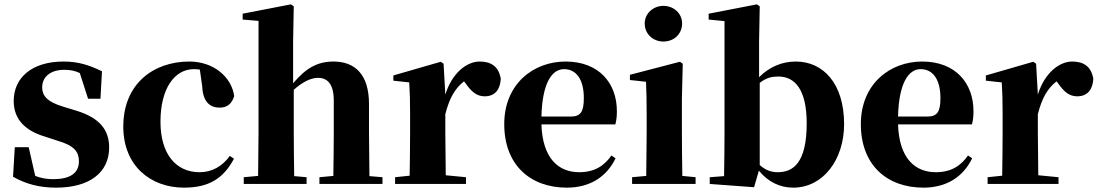

<svg xmlns="http://www.w3.org/2000/svg" viewBox="-20 -846 5050 883"><path d="M238 17C390 17 482 -51 482 -168C482 -250 436 -305 331 -337L272 -355C194 -378 174 -408 174 -444C174 -494 214 -525 276 -525C305 -525 326 -520 347 -510L385 -392H442L449 -518C390 -547 339 -563 272 -563C125 -563 43 -487 43 -382C43 -297 96 -245 186 -218L244 -199C324 -176 343 -146 343 -104C343 -49 301 -22 225 -22C193 -22 168 -27 142 -37L112 -169H48L40 -33C99 0 160 17 238 17Z M826 17C939 17 1007 -24 1056 -116L1037 -129C1003 -82 956 -54 898 -54C788 -54 718 -139 718 -286C718 -440 783 -528 872 -528C881 -528 890 -527 899 -526L910 -449C913 -375 948 -351 990 -351C1024 -351 1046 -368 1057 -404C1045 -493 961 -563 851 -563C685 -563 547 -460 547 -264C547 -82 674 17 826 17Z M1511 0H1739V-31L1679 -36L1677 -238V-368C1677 -504 1612 -563 1514 -563C1440 -563 1387 -533 1328 -463V-656L1331 -817L1318 -826L1096 -783V-756L1169 -750V-238L1167 -37L1101 -31V0H1390V-31L1333 -36C1332 -95 1331 -182 1331 -238V-433C1371 -469 1410 -488 1442 -488C1486 -488 1515 -460 1515 -383V-238C1515 -180 1514 -95 1513 -37L1449 -31V0Z M2028 -321C2047 -395 2072 -439 2114 -472L2121 -463C2147 -426 2171 -403 2209 -403C2259 -403 2281 -438 2283 -484C2273 -544 2234 -563 2186 -563C2127 -563 2059 -511 2028 -411L2020 -553L2007 -562L1789 -499V-475L1862 -467C1865 -419 1866 -387 1866 -321V-238C1866 -182 1865 -96 1864 -38L1797 -31V0H2123V-31L2030 -40L2028 -238Z M2587 17C2691 17 2769 -31 2811 -118L2792 -131C2759 -84 2715 -54 2644 -54C2547 -54 2475 -119 2470 -274H2810C2815 -293 2817 -310 2817 -335C2817 -462 2736 -563 2581 -563C2434 -563 2299 -461 2299 -275C2299 -88 2418 17 2587 17ZM2470 -310C2474 -466 2519 -528 2574 -528C2628 -528 2665 -484 2665 -395C2665 -333 2651 -310 2605 -310Z M3031 -655C3079 -655 3117 -689 3117 -738C3117 -784 3079 -819 3031 -819C2984 -819 2945 -784 2945 -738C2945 -689 2984 -655 3031 -655ZM2951 0H3179V-31L3118 -37C3117 -95 3116 -182 3116 -238V-392L3120 -553L3107 -562L2877 -502V-478L2951 -470C2953 -423 2954 -384 2954 -318V-238L2952 -37L2887 -31V0Z M3628 17C3765 17 3862 -111 3862 -275C3862 -463 3765 -563 3640 -563C3578 -563 3520 -540 3471 -491V-656L3474 -817L3461 -826L3239 -783V-756L3312 -749V-238C3312 -181 3311 -95 3310 -36L3244 -31V0L3448 15L3470 -61C3513 -9 3567 17 3628 17ZM3474 -465C3508 -491 3533 -494 3560 -494C3635 -494 3690 -435 3690 -279C3690 -96 3627 -54 3557 -54C3527 -54 3501 -63 3474 -87Z M4227 17C4331 17 4409 -31 4451 -118L4432 -131C4399 -84 4355 -54 4284 -54C4187 -54 4115 -119 4110 -274H4450C4455 -293 4457 -310 4457 -335C4457 -462 4376 -563 4221 -563C4074 -563 3939 -461 3939 -275C3939 -88 4058 17 4227 17ZM4110 -310C4114 -466 4159 -528 4214 -528C4268 -528 4305 -484 4305 -395C4305 -333 4291 -310 4245 -310Z M4753 -321C4772 -395 4797 -439 4839 -472L4846 -463C4872 -426 4896 -403 4934 -403C4984 -403 5006 -438 5008 -484C4998 -544 4959 -563 4911 -563C4852 -563 4784 -511 4753 -411L4745 -553L4732 -562L4514 -499V-475L4587 -467C4590 -419 4591 -387 4591 -321V-238C4591 -182 4590 -96 4589 -38L4522 -31V0H4848V-31L4755 -40L4753 -238Z"/></svg>

Font: Noto Serif CJK HK Black
Style: Regular
Weight: 900
Designer: Ryoko NISHIZUKA 西塚涼子 (kana & ideographs); Frank Grießhammer (Latin, Greek & Cyrillic); Wenlong ZHANG 张文龙 (bopomofo); San
Foundry: Adobe
Version: Version 2.001;hotconv 1.1.0;makeotfexe 2.6.0